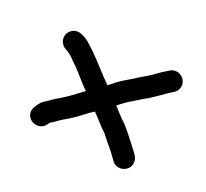

<svg xmlns="http://www.w3.org/2000/svg" viewBox="-98 -675 768 717"><g transform="rotate(30 286.0 -316.5)"><path d="M56 -416.5C62 -406.8 70.3 -400.7 81 -398C101.6 -391.1 112.8 -381.8 129 -370C161.1 -350.7 189.3 -321.7 222 -301C206.2 -285.2 187.3 -263.1 172 -249C155.6 -232.6 137.3 -219.7 123 -204L112 -193C99.5 -183.9 92.1 -171.2 86 -155C69.7 -117.8 106.1 -88.2 139 -101.5C153.4 -107.3 158.7 -116.9 164 -131C169.3 -135 175.3 -140.3 182 -147C195 -161.9 212 -174.1 228 -189C246.4 -205.1 270.2 -235.1 289 -251C291 -250.3 292.7 -249.3 294 -248C309.3 -237.8 328.1 -221.6 343 -211L361 -199C364.3 -196.3 368 -193 372 -189L390 -173C407.7 -159.2 427.1 -140.9 442 -126C467.4 -100.6 512.5 -120.4 511.5 -156C510.8 -180.2 492.1 -190.9 478 -205C466.6 -216.4 455.5 -224.5 444 -236L428 -250C412.6 -262.6 407.1 -267.8 389 -279C375.7 -288.6 359.9 -300.9 347 -311C358.1 -323.4 374.8 -341.2 388 -352C406.2 -367.4 419.5 -381.1 438 -395C454.3 -411.3 468.7 -423.1 485 -441C491.7 -447 497 -452 501 -456C512.2 -464.4 521.1 -473.8 522.5 -490C525.4 -523.3 483.8 -548.4 455 -524C442.8 -513.5 421.9 -494.7 411 -482C392.1 -463.1 371.9 -448.9 353 -430C338 -417.2 321.3 -403.3 306 -388C296.2 -377.5 288.8 -367.8 281 -360C244.1 -384.6 209.6 -414.3 174 -439C152.7 -452.5 129 -472.3 101 -477C65 -486 36.8 -447.5 56 -416.5Z"/></g></svg>

Font: HoneyBee
Style: Bd
Weight: 700
Foundry: Cannot Into Space Fonts
Version: Version 0.89